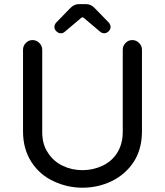

<svg xmlns="http://www.w3.org/2000/svg" viewBox="-20 -877 780 908"><path d="M237.3 -749Q237.3 -759.8 245.1 -769.5L311.5 -837.9Q330.1 -857.4 351.6 -857.4H388.7Q410.2 -857.4 428.7 -837.9L495.1 -769.5Q502.9 -759.8 502.9 -749Q502.9 -738.3 493.7 -729Q484.4 -719.7 472.7 -719.7Q461.9 -719.7 454.1 -726.6L377.9 -791Q375 -794.9 370.1 -794.9Q366.2 -794.9 362.3 -791L286.1 -726.6Q278.3 -719.7 267.6 -719.7Q255.9 -719.7 246.6 -729Q237.3 -738.3 237.3 -749ZM236.3 -18.6Q168.9 -48.8 128.9 -110.4Q88.9 -171.9 88.9 -255.9V-641.6Q88.9 -660.2 102.1 -673.8Q115.2 -687.5 133.8 -687.5Q152.3 -687.5 166 -673.8Q179.7 -660.2 179.7 -641.6V-252.9Q179.7 -193.4 207 -154.3Q232.4 -114.3 275.9 -93.3Q319.3 -72.3 370.1 -72.3Q419.9 -72.3 463.9 -92.8Q509.8 -114.3 535.2 -155.8Q560.5 -197.3 560.5 -252.9V-641.6Q560.5 -660.2 573.7 -673.8Q586.9 -687.5 605.5 -687.5Q624 -687.5 637.7 -673.8Q651.4 -660.2 651.4 -641.6V-255.9Q651.4 -169.9 610.4 -108.4Q570.3 -49.8 506.3 -19.5Q442.4 10.7 370.1 10.7Q299.8 10.7 236.3 -18.6Z"/></svg>

Font: jf-openhuninn-1.0
Style: Regular
Weight: 400
Designer: [Kosugi Maru]
      Designed by Motoya company      

      [Varela Round]
      Joe Prince(Latin component); Avraham Co
Foundry: justfont CO.,LTD.
Version: 1.0